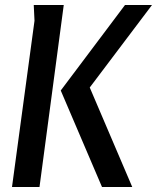

<svg xmlns="http://www.w3.org/2000/svg" viewBox="-20 -748 628 768"><path d="M235 -728 138 0H28L118 -665L115 -728ZM480 -728H588L339 -398L509 0H388L223 -386Z"/></svg>

Font: Rosario SemiBold
Style: Italic
Weight: 600
Italic angle: -8.05°
Designer: Hector Gatti
Foundry: Omnibus Type
Version: Version 1.101; ttfautohint (v1.8.1.43-b0c9)